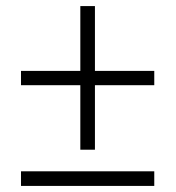

<svg xmlns="http://www.w3.org/2000/svg" viewBox="-20 -611 577 631"><path d="M49 0V-48H487V0ZM292 -378H487V-331H292V-119H244V-331H49V-378H244V-591H292Z"/></svg>

Font: Noto Sans Display Light
Style: Regular
Weight: 300
Designer: Monotype Design Team
Foundry: Monotype Imaging Inc.
Version: Version 2.003